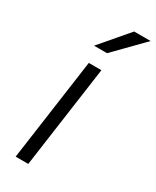

<svg xmlns="http://www.w3.org/2000/svg" viewBox="-201 -840 731 897"><g transform="rotate(30 164.5 -391.5)"><path d="M130 -550H198L121 0H53ZM240 -783H329L181 -632H111Z"/></g></svg>

Font: Krub
Style: Italic
Weight: 400
Italic angle: -8°
Designer: Ekaluck Peanpanawate
Foundry: Cadson Demak Co.,Ltd.
Version: Version 1.000; ttfautohint (v1.6)